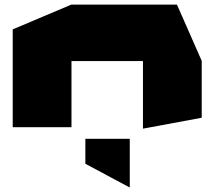

<svg xmlns="http://www.w3.org/2000/svg" viewBox="-20 -550 937 830"><path d="M35 0V-423L288 -530H289V0ZM598 6V-286H852V-41L599 6ZM289 -286V-530H745L852 -287V-286ZM540 260 349 158V50H541V260Z"/></svg>

Font: Foldit Thin Black
Style: Regular
Weight: 900
Version: Version 1.003